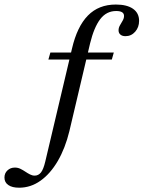

<svg xmlns="http://www.w3.org/2000/svg" viewBox="-169 -651 645 863"><path d="M-82.9 192.7Q-114.3 192.7 -131.6 180.7Q-149 168.8 -149 147.1Q-149 127.5 -135.5 114.9Q-122 102.2 -102.3 102.2Q-88.6 102.2 -77.1 107.9Q-65.5 113.6 -55 120.7Q-44.6 127.7 -34.2 133Q-23.8 138.4 -13.2 138.4Q3.6 138.4 15 124.3Q26.3 110.2 34.6 74.7L154.6 -432.7Q177.6 -531.5 226 -581Q274.4 -630.6 351.7 -630.6Q401.5 -630.6 428.9 -611.5Q456.2 -592.3 456.2 -557.3Q456.2 -528.5 438.6 -508.4Q421 -488.4 394.9 -488.4Q380.6 -488.4 372.3 -495.4Q363.9 -502.4 363.9 -514.8Q363.9 -526.5 370.3 -537.4Q376.6 -548.2 382.5 -558.5Q388.5 -568.8 388.5 -579.4Q388.5 -601.5 353.3 -601.5Q309.4 -601.5 281.5 -564.9Q253.6 -528.3 235.9 -455.9L142.8 -61.4Q124.2 15.2 90.7 72.7Q57.1 130.1 12.9 161.4Q-31.2 192.7 -82.9 192.7ZM48.5 -383.4 57.4 -414.8H342.5L333.6 -383.4Z"/></svg>

Font: Playfair 5pt SemiExpanded Light 12pt
Style: Italic
Weight: 300
Italic angle: -15.6°
Version: Version 2.000;gftools[0.9.28]